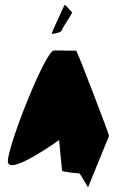

<svg xmlns="http://www.w3.org/2000/svg" viewBox="-20 -768 482 780"><path d="M12 -113C12 -49 220 -199 220 -199L232 -75C233 -69 296 -64 301 -64C307 -64 338 -2 338 -8L423 -216C423 -224 293 -562 290 -562C290 -562 233 -563 199 -563C165 -563 12 -178 12 -113ZM190 -632C189 -628 229 -635 231 -645C233 -655 278 -719 273 -719C268 -719 243 -756 241 -746C238 -738 191 -638 190 -632Z"/></svg>

Font: Ampere
Style: SCUltCnd
Weight: 400
Version: Version 1